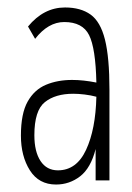

<svg xmlns="http://www.w3.org/2000/svg" viewBox="-20 -483 353 514"><path d="M130 11Q84 11 60 -27Q36 -65 36 -120Q36 -179 54 -211Q72 -243 103 -256Q134 -269 173 -269Q203 -269 238 -262Q236 -354 218.5 -389Q201 -424 152 -424Q109 -424 74 -379L55 -412Q97 -463 154 -463Q196 -463 222.5 -444Q249 -425 261 -377Q273 -329 273 -243V0H236V-84Q223 -33 194.5 -11Q166 11 130 11ZM72 -121Q72 -77 88.5 -52Q105 -27 135 -27Q185 -27 210.5 -82Q236 -137 238 -224Q223 -228 206.5 -230Q190 -232 176 -232Q128 -232 100 -209.5Q72 -187 72 -121Z"/></svg>

Font: Inconsolata ExtraCondensed Light
Style: Regular
Weight: 300
Width: 2
Monospace: yes
Designer: Raph Levien, Cyreal, Brenton Simpson
Foundry: Raph Levien, Cyreal, Google
Version: Version 3.100; ttfautohint (v1.8.4.7-5d5b)